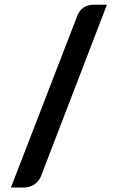

<svg xmlns="http://www.w3.org/2000/svg" viewBox="-20 -766 512 834"><path d="M158.5 -2Q149 23 128.2 35.8Q107.5 48.5 86 48.5H27.5L316 -698Q324.5 -720.5 343 -733Q361.5 -745.5 385.5 -745.5H444.5Z"/></svg>

Font: Lato
Style: Regular
Weight: 800
Designer: Lukasz Dziedzic with Adam Twardoch and Botio Nikoltchev
Foundry: tyPoland Lukasz Dziedzic
Version: Version 2.015; 2015-08-06; http://www.latofonts.com/; ttfaut